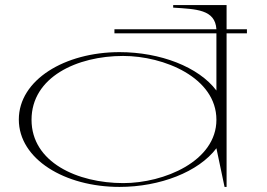

<svg xmlns="http://www.w3.org/2000/svg" viewBox="-20 -720 1049 755"><path d="M430 -605V-589H831V-364C761 -457 610 -515 450 -515C235 -515 54 -406 54 -250C54 -94 235 15 450 15C609 15 761 -44 831 -137L863 15H871V-589H951V-605H871V-700H661V-690C752 -684 826 -683 831 -605ZM465 0C284 0 104 -82 104 -249C104 -417 283 -500 464 -500C625 -500 831 -415 831 -249C831 -86 625 0 465 0Z"/></svg>

Font: Sprat Extended Thin
Style: Regular
Weight: 100
Width: 9
Designer: Ethan Nakache
Foundry: Collletttivo
Version: Version 2.000;Glyphs 3.2 (3217)